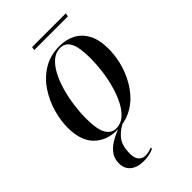

<svg xmlns="http://www.w3.org/2000/svg" viewBox="-262 -739 1064 1064"><g transform="rotate(-45 270.0 -206.5)"><path d="M220 10Q137 10 86 -40.5Q35 -91 35 -194Q35 -250 52.5 -311Q70 -372 105.5 -425.5Q141 -479 195.5 -512.5Q250 -546 324 -546Q374 -546 415 -525Q456 -504 480.5 -459Q505 -414 505 -342Q505 -299 494.5 -250.5Q484 -202 461.5 -156Q439 -110 405.5 -72.5Q372 -35 325.5 -12.5Q279 10 220 10ZM223 0Q259 0 287 -24Q315 -48 335.5 -88Q356 -128 370 -177.5Q384 -227 390.5 -278.5Q397 -330 397 -376Q397 -462 377.5 -499Q358 -536 318 -536Q283 -536 255 -512Q227 -488 206 -448Q185 -408 171 -358.5Q157 -309 150 -257Q143 -205 143 -159Q143 -72 164 -36Q185 0 223 0ZM203 236Q153 236 124.5 212.5Q96 189 96 147Q96 107 119 79Q142 51 179 31.5Q216 12 259 -1H282Q238 16 207.5 51Q177 86 177 152Q177 187 192 204Q207 221 232 221Q256 221 284 209L282 220Q246 236 203 236ZM208 -629 212 -649H476L472 -629Z"/></g></svg>

Font: Noto Serif Display SemiCondensed Medium
Style: Italic
Weight: 500
Width: 4
Italic angle: -12°
Designer: Monotype Design Team
Foundry: Monotype Imaging Inc.
Version: Version 2.009